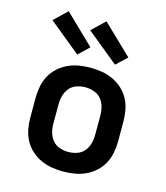

<svg xmlns="http://www.w3.org/2000/svg" viewBox="-115 -861 830 958"><g transform="rotate(15 300.0 -382.0)"><path d="M300 8Q270 8 240.5 3Q211 -2 184 -14.5Q157 -27 134.5 -47.5Q112 -68 98 -94.5Q84 -121 78.5 -150.5Q73 -180 73 -210V-310Q73 -340 78.5 -369.5Q84 -399 98 -425.5Q112 -452 134.5 -472.5Q157 -493 184 -505.5Q211 -518 240.5 -523Q270 -528 300 -528Q330 -528 359.5 -523Q389 -518 416 -505.5Q443 -493 465.5 -472.5Q488 -452 502 -425.5Q516 -399 521.5 -369.5Q527 -340 527 -310V-210Q527 -180 521.5 -150.5Q516 -121 502 -94.5Q488 -68 465.5 -47.5Q443 -27 416 -14.5Q389 -2 359.5 3Q330 8 300 8ZM300 -93Q323 -93 345 -100.5Q367 -108 381.5 -125.5Q396 -143 402 -165Q408 -187 408 -210V-310Q408 -333 402 -355Q396 -377 381.5 -394.5Q367 -412 345 -419.5Q323 -427 300 -427Q277 -427 255 -419.5Q233 -412 218.5 -394.5Q204 -377 198 -355Q192 -333 192 -310V-210Q192 -187 198 -165Q204 -143 218.5 -125.5Q233 -108 255 -100.5Q277 -93 300 -93ZM413 -574 249 -708 316 -772 468 -626ZM218 -574 54 -708 121 -772 272 -626Z"/></g></svg>

Font: R Plex Mono
Style: Bold
Weight: 700
Monospace: yes
Designer: Belleve Invis
Foundry: Belleve Invis
Version: Version 31.8.0